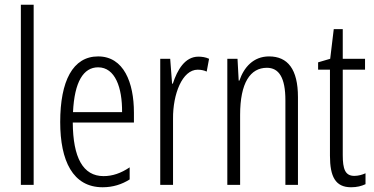

<svg xmlns="http://www.w3.org/2000/svg" viewBox="-20 -831 1577 810"><path d="M122 -51V-811H68V-51Z M394 -593C287 -593 234 -489 234 -316C234 -153 287 -41 413 -41C456 -41 494 -53 527 -74V-125C490 -100 454 -88 417 -88C330 -88 288 -166 287 -314H545V-356C545 -483 502 -593 394 -593ZM394 -547C466 -547 496 -461 495 -358H288C294 -486 332 -547 394 -547Z M817 -592C760 -592 728 -536 709 -478H706L698 -583H656V-51H710V-330C709 -434 749 -537 814 -537C828 -537 842 -534 852 -529L862 -583C847 -590 831 -592 817 -592Z M1115 -593C1049 -593 1009 -547 990 -491H987L982 -583H939V-51H993V-346C993 -482 1036 -545 1106 -545C1157 -545 1184 -503 1184 -408V-51H1237V-421C1237 -539 1194 -593 1115 -593Z M1475 -89C1436 -89 1426 -118 1426 -177V-537H1520V-583H1426V-708H1388L1373 -583L1322 -568V-537H1372V-174C1372 -86 1395 -41 1461 -41C1486 -41 1505 -46 1522 -54V-100C1509 -94 1492 -89 1475 -89Z"/></svg>

Font: Noto Sans Tamil UI ExtraCondensed Light
Style: Regular
Weight: 300
Width: 2
Designer: Jelle Bosma - Monotype Design Team
Foundry: Monotype Imaging Inc.
Version: Version 2.004